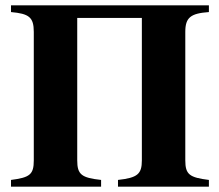

<svg xmlns="http://www.w3.org/2000/svg" viewBox="-20 -696 818 716"><path d="M509 -629V-98C509 -47 493 -33 420 -25V0H759V-25C687 -34 671 -45 671 -98V-577C671 -631 691 -646 759 -651V-676H21V-651C88 -645 106 -632 106 -577V-98C106 -45 91 -34 21 -25V0H357V-25C284 -33 268 -45 268 -98V-629Z"/></svg>

Font: XITS
Style: Bold
Weight: 700
Designer: MicroPress Inc., with final additions and corrections provided by Coen Hoffman, Elsevier (retired)
Version: Version 1.107